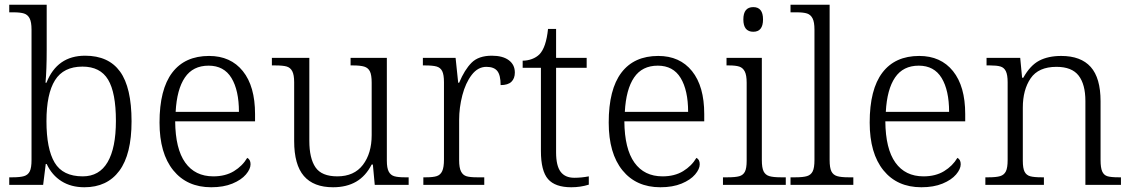

<svg xmlns="http://www.w3.org/2000/svg" viewBox="-20 -780 4776 810"><path d="M177 -88H173L162 0H19V-32H33Q65 -32 81.5 -37Q98 -42 105.5 -57Q113 -72 113 -105V-655Q113 -687 105 -702.5Q97 -718 81.5 -723Q66 -728 37 -728H19V-760H177V-569Q177 -486 172 -431H176Q221 -545 339 -545Q438 -545 486.5 -478Q535 -411 535 -268Q535 -129 483.5 -59.5Q432 10 336 10Q280 10 239.5 -15.5Q199 -41 177 -88ZM469 -270Q469 -389 436 -444Q403 -499 328 -499Q248 -499 212 -441.5Q176 -384 176 -269Q176 -152 210.5 -94Q245 -36 329 -36Q399 -36 434 -96Q469 -156 469 -270Z M653 -263Q653 -403 706.5 -473.5Q760 -544 862 -544Q953 -544 1004.5 -480Q1056 -416 1056 -299V-268H719Q720 -152 761.5 -94Q803 -36 880 -36Q931 -36 967 -58Q1003 -80 1023 -114Q1037 -107 1037 -87Q1037 -67 1017.5 -44Q998 -21 960.5 -5.5Q923 10 871 10Q769 10 711 -61.5Q653 -133 653 -263ZM988 -308Q988 -399 956.5 -451Q925 -503 860 -503Q794 -503 760 -453Q726 -403 721 -308Z M1221 -185V-433Q1221 -464 1213 -479.5Q1205 -495 1189 -499.5Q1173 -504 1141 -504H1127V-536H1285V-186Q1285 -112 1311 -74Q1337 -36 1403 -36Q1474 -36 1511 -84.5Q1548 -133 1548 -210V-431Q1548 -464 1540.5 -479Q1533 -494 1516.5 -499Q1500 -504 1469 -504H1459V-536H1612V-102Q1612 -71 1620 -56Q1628 -41 1643.5 -36.5Q1659 -32 1687 -32H1704V0H1561L1553 -86H1548Q1523 -37 1482.5 -13.5Q1442 10 1385 10Q1303 10 1262 -37.5Q1221 -85 1221 -185Z M1766 -32H1778Q1807 -32 1822.5 -37Q1838 -42 1845.5 -58Q1853 -74 1853 -107V-433Q1853 -465 1845.5 -480Q1838 -495 1821.5 -499.5Q1805 -504 1773 -504H1764V-536H1902L1913 -431H1917Q1940 -486 1969.5 -515.5Q1999 -545 2055 -545Q2101 -545 2126.5 -526Q2152 -507 2152 -474Q2152 -449 2137.5 -435Q2123 -421 2092 -421Q2092 -463 2078 -480.5Q2064 -498 2032 -498Q1996 -498 1970 -464Q1944 -430 1930.5 -378Q1917 -326 1917 -274V-104Q1917 -72 1925 -56.5Q1933 -41 1948 -36.5Q1963 -32 1992 -32H2023V0H1766Z M2262 -143V-494H2185V-524Q2205 -524 2224 -531Q2243 -538 2256 -551Q2284 -580 2292 -658H2326V-536H2455V-494H2326V-137Q2326 -81 2345 -55.5Q2364 -30 2403 -30Q2433 -30 2464 -36V-1Q2429 10 2390 10Q2322 10 2292 -24.5Q2262 -59 2262 -143Z M2548 -263Q2548 -403 2601.5 -473.5Q2655 -544 2757 -544Q2848 -544 2899.5 -480Q2951 -416 2951 -299V-268H2614Q2615 -152 2656.5 -94Q2698 -36 2775 -36Q2826 -36 2862 -58Q2898 -80 2918 -114Q2932 -107 2932 -87Q2932 -67 2912.5 -44Q2893 -21 2855.5 -5.5Q2818 10 2766 10Q2664 10 2606 -61.5Q2548 -133 2548 -263ZM2883 -308Q2883 -399 2851.5 -451Q2820 -503 2755 -503Q2689 -503 2655 -453Q2621 -403 2616 -308Z M3116 -698Q3116 -750 3158 -750Q3199 -750 3199 -698Q3199 -646 3158 -646Q3116 -646 3116 -698ZM3030 -32H3050Q3082 -32 3098.5 -36.5Q3115 -41 3122.5 -55.5Q3130 -70 3130 -102V-431Q3130 -463 3122 -478.5Q3114 -494 3099 -499Q3084 -504 3055 -504H3045V-536H3194V-105Q3194 -72 3201.5 -57Q3209 -42 3225.5 -37Q3242 -32 3274 -32H3295V0H3030Z M3315 -32H3336Q3368 -32 3384.5 -37Q3401 -42 3408.5 -57Q3416 -72 3416 -105V-655Q3416 -687 3408 -702.5Q3400 -718 3385 -723Q3370 -728 3341 -728H3315V-760H3480V-105Q3480 -72 3487.5 -57Q3495 -42 3511.5 -37Q3528 -32 3559 -32H3580V0H3315Z M3649 -263Q3649 -403 3702.5 -473.5Q3756 -544 3858 -544Q3949 -544 4000.5 -480Q4052 -416 4052 -299V-268H3715Q3716 -152 3757.5 -94Q3799 -36 3876 -36Q3927 -36 3963 -58Q3999 -80 4019 -114Q4033 -107 4033 -87Q4033 -67 4013.5 -44Q3994 -21 3956.5 -5.5Q3919 10 3867 10Q3765 10 3707 -61.5Q3649 -133 3649 -263ZM3984 -308Q3984 -399 3952.5 -451Q3921 -503 3856 -503Q3790 -503 3756 -453Q3722 -403 3717 -308Z M4137 -32H4151Q4183 -32 4199.5 -37Q4216 -42 4223.5 -57Q4231 -72 4231 -105V-433Q4231 -464 4223.5 -479.5Q4216 -495 4200.5 -499.5Q4185 -504 4157 -504H4142V-536H4284L4292 -452H4297Q4326 -504 4364 -524Q4402 -544 4457 -544Q4540 -544 4581.5 -497.5Q4623 -451 4623 -353V-105Q4623 -72 4630 -56.5Q4637 -41 4652 -36.5Q4667 -32 4699 -32H4709V0H4559V-354Q4559 -424 4530.5 -461Q4502 -498 4437 -498Q4361 -498 4328 -449.5Q4295 -401 4295 -326V-102Q4295 -70 4302.5 -55.5Q4310 -41 4326 -36.5Q4342 -32 4374 -32H4384V0H4137Z"/></svg>

Font: Noto Serif Light
Style: Regular
Weight: 300
Designer: Monotype Design Team
Foundry: Monotype Imaging Inc.
Version: Version 1.001